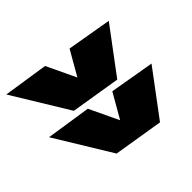

<svg xmlns="http://www.w3.org/2000/svg" viewBox="-156 -695 848 848"><g transform="rotate(45 267.5 -271.0)"><path d="M15 -206 152 -271 37 -337 73 -546 283 -389 245 -156 -17 4ZM282 -206 419 -271 304 -337 340 -546 550 -389 512 -156 250 4Z"/></g></svg>

Font: Georama ExtraCondensed Thin ExtraBold
Style: Italic
Weight: 800
Italic angle: -9°
Version: Version 1.001